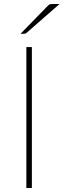

<svg xmlns="http://www.w3.org/2000/svg" viewBox="-20 -938 317 958"><path d="M139 0H111.5V-703H139ZM277 -918 112.5 -774Q107.5 -769.5 99.5 -769.5H82.5L218.5 -909Q223.5 -914.5 228.5 -916.2Q233.5 -918 243.5 -918Z"/></svg>

Font: Lato ExtraLight
Style: Regular
Weight: 275
Designer: Lukasz Dziedzic with Adam Twardoch and Botio Nikoltchev
Foundry: tyPoland Lukasz Dziedzic
Version: Version 2.015; 2015-08-06; http://www.latofonts.com/